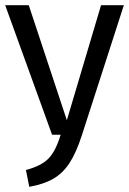

<svg xmlns="http://www.w3.org/2000/svg" viewBox="-23 -709 498 741"><path d="M293 -187Q271 -119 245 -79.5Q219 -40 182.5 -19Q146 2 90 12L77 -53Q135 -68 163.5 -96.5Q192 -125 211 -189H178L-3 -689H88L235 -245L367 -689H455Z"/></svg>

Font: Fira Sans Extra Condensed
Style: Regular
Weight: 400
Width: 1
Designer: Carrois Corporate & Edenspiekermann AG
Foundry: Carrois Corporate GbR & Edenspiekermann AG
Version: Version 4.203